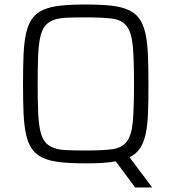

<svg xmlns="http://www.w3.org/2000/svg" viewBox="-20 -716 761 851"><path d="M579 115 493 -1Q467 4 434.5 6Q402 8 360 8Q294 8 248 3Q202 -2 171 -16Q140 -30 122.5 -54.5Q105 -79 96 -118Q87 -157 84.5 -212.5Q82 -268 82 -344Q82 -420 84.5 -475.5Q87 -531 96 -570Q105 -609 122.5 -633.5Q140 -658 171 -672Q202 -686 248 -691Q294 -696 360 -696Q426 -696 472 -691Q518 -686 549 -672Q580 -658 597.5 -633.5Q615 -609 624 -570Q633 -531 635.5 -475.5Q638 -420 638 -344Q638 -270 636 -215Q634 -160 625.5 -121.5Q617 -83 600 -58Q583 -33 554 -19L654 114V115ZM360 -49Q434 -49 477 -54.5Q520 -60 541.5 -88Q563 -116 568.5 -175.5Q574 -235 574 -344Q574 -453 568.5 -512.5Q563 -572 541.5 -600Q520 -628 477 -633.5Q434 -639 360 -639Q311 -639 275.5 -637.5Q240 -636 216.5 -627Q193 -618 179 -600Q165 -582 158 -549.5Q151 -517 149 -466.5Q147 -416 147 -344Q147 -272 149 -221.5Q151 -171 158 -138.5Q165 -106 179 -88Q193 -70 216.5 -61Q240 -52 275.5 -50.5Q311 -49 360 -49Z"/></svg>

Font: Azeri Sans Light
Style: Regular
Weight: 300
Designer: Hector Gatti & Omnibus-Type (original fonts) / Cristiano Sobral (main changes and remastering)
Version: Version 1.000; ttfautohint (v1.6)